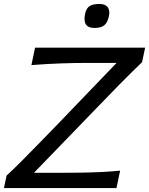

<svg xmlns="http://www.w3.org/2000/svg" viewBox="-24 -955 757 975"><path d="M-4 0 9.5 -63.5Q43.5 -94.5 87 -138.2Q130.5 -182 175.2 -228Q220 -274 258 -313L568 -635.5H418Q355 -635.5 283.8 -633Q212.5 -630.5 135.5 -624.5L154 -713H713L697.5 -639.5Q641 -585 584.2 -527.5Q527.5 -470 471.5 -411.5L148.5 -77.5H284Q328.5 -77.5 383.2 -78.2Q438 -79 491.5 -81.5Q545 -84 586 -88.5L567.5 0ZM456 -813Q391 -813 409 -888.5Q415.5 -915 432.5 -925Q449.5 -935 480.5 -935Q511 -935 523.2 -918Q535.5 -901 529 -872Q521.5 -838.5 504.5 -825.8Q487.5 -813 456 -813Z"/></svg>

Font: Commissioner Flair
Style: Italic
Weight: 400
Italic angle: -12°
Designer: Kostas Bartsokas
Foundry: Kostas Bartsokas
Version: Version 1.000; ttfautohint (v1.8.3)